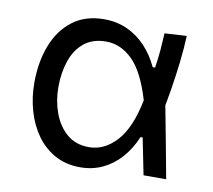

<svg xmlns="http://www.w3.org/2000/svg" viewBox="-64 -580 738 664"><g transform="rotate(10 305.5 -248.5)"><path d="M256.9 10.8Q206.7 10.8 168.2 -10.5Q129.7 -31.8 103.5 -68.5Q77.4 -105.1 64 -152Q50.6 -198.8 50.6 -249.6Q50.6 -323.4 73.4 -381.9Q96.2 -440.4 140.8 -474.1Q185.5 -507.9 251.1 -507.9Q295.4 -507.9 332.2 -491.2Q369 -474.5 397.3 -444.4Q425.6 -414.3 444.4 -373.7H452.8Q458.1 -406.9 460.6 -437.6Q463 -468.3 464.4 -496.1L541.7 -500.6Q539.8 -454.7 534.2 -407Q528.7 -359.2 521.2 -312.8Q513.7 -266.3 504.9 -223.8L507.1 -268.7Q520.1 -201.4 532.6 -134.4Q545.2 -67.3 557.7 0H478.2Q471.6 -32.1 465.3 -64.2Q459 -96.3 452.5 -128.3H445Q427 -85.3 399.3 -54.2Q371.6 -23 335.7 -6.1Q299.8 10.8 256.9 10.8ZM275.2 -63Q328.8 -63 371.5 -109.5Q414.2 -155.9 433.9 -255.7Q405.1 -352.2 363.6 -392.7Q322.1 -433.1 271.4 -433.1Q223.8 -433.1 193.6 -408.3Q163.4 -383.4 149.3 -341.7Q135.1 -300 135.1 -249Q135.1 -201.9 150.6 -159.2Q166 -116.6 197 -89.8Q228 -63 275.2 -63Z"/></g></svg>

Font: Commissioner Thin
Style: Regular
Weight: 100
Designer: Kostas Bartsokas
Foundry: Kostas Bartsokas
Version: Version 1.001;gftools[0.9.23]